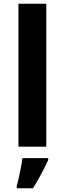

<svg xmlns="http://www.w3.org/2000/svg" viewBox="-20 -780 344 1021"><path d="M226.1 0H78.1V-760H226.1ZM236.3 71Q226.4 92.9 213.9 117.5Q201.4 142 186.8 168Q172.3 194.1 155.3 221H68.9V208Q75 188.1 80.5 162.1Q86.1 136 91.6 109Q97.1 82 99.1 61H236.3Z"/></svg>

Font: Noto Sans Hebrew
Style: Regular
Weight: 400
Designer: Monotype Design Team
Foundry: Monotype Imaging Inc.
Version: Version 2.003;January 10, 2023;FontCreator 14.0.0.2877 64-bi